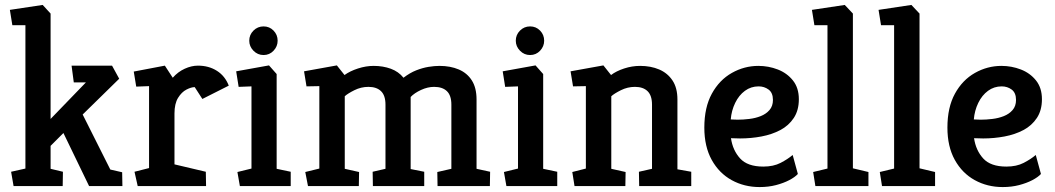

<svg xmlns="http://www.w3.org/2000/svg" viewBox="-20 -754 4276 778"><path d="M35 0 25 -58 83 -71V-652H30L20 -714L153 -734L185 -699V-272L328 -420H279L270 -488H434L463 -435L315 -290L427 -67L475 -56L476 0H341L237 -215L185 -163V-70L235 -58L234 0Z M538 0 525 -58 584 -73V-405L532 -403L522 -464L648 -488L680 -439Q701 -463 728.5 -475.5Q756 -488 782 -488Q826 -488 859 -467Q892 -446 907 -407L800 -353L769 -401Q755 -401 735.5 -391Q716 -381 701.5 -357.5Q687 -334 687 -294V-88L814 -58L815 0Z M952 0 942 -57 999 -71V-404L947 -402L937 -465L1070 -489L1101 -454V-70L1158 -58V0ZM1048 -531Q1024 -531 1007 -548.5Q990 -566 990 -589Q990 -613 1007 -630Q1024 -647 1048 -647Q1072 -647 1088.5 -630Q1105 -613 1105 -589Q1105 -566 1088.5 -548.5Q1072 -531 1048 -531Z M1228 0 1217 -57 1274 -71V-405L1222 -404L1212 -465L1345 -489L1376 -450Q1398 -466 1430.5 -476.5Q1463 -487 1494 -487Q1532 -487 1563.5 -475.5Q1595 -464 1615 -439Q1641 -459 1666.5 -469Q1692 -479 1716 -483Q1740 -487 1761 -487Q1805 -487 1839 -472.5Q1873 -458 1892 -428Q1911 -398 1911 -351V-70L1966 -58L1965 0H1753L1752 -57L1809 -70V-330Q1809 -367 1791 -384.5Q1773 -402 1739 -402Q1713 -402 1686 -389.5Q1659 -377 1644 -361V-69L1699 -58V0H1491L1490 -58L1542 -70V-330Q1542 -367 1524 -384.5Q1506 -402 1473 -402Q1443 -402 1416 -388.5Q1389 -375 1377 -364V-70L1435 -57L1434 0Z M2032 0 2022 -57 2079 -71V-404L2027 -402L2017 -465L2150 -489L2181 -454V-70L2238 -58V0ZM2128 -531Q2104 -531 2087 -548.5Q2070 -566 2070 -589Q2070 -613 2087 -630Q2104 -647 2128 -647Q2152 -647 2168.5 -630Q2185 -613 2185 -589Q2185 -566 2168.5 -548.5Q2152 -531 2128 -531Z M2308 0 2299 -57 2354 -71V-405L2302 -404L2292 -465L2425 -489L2456 -450Q2477 -466 2509 -476.5Q2541 -487 2574 -487Q2617 -487 2651 -472.5Q2685 -458 2705 -428Q2725 -398 2725 -351V-68L2781 -58V0H2570L2569 -58L2622 -70V-330Q2622 -367 2604 -384.5Q2586 -402 2553 -402Q2523 -402 2496 -388.5Q2469 -375 2457 -364V-70L2515 -57L2514 0Z M3058 4Q2996 4 2945 -24Q2894 -52 2864 -106Q2834 -160 2834 -237Q2834 -319 2864.5 -374.5Q2895 -430 2945.5 -458.5Q2996 -487 3053 -487Q3094 -487 3131.5 -472.5Q3169 -458 3193 -428Q3217 -398 3217 -352Q3217 -307 3196.5 -276Q3176 -245 3142 -227Q3108 -209 3065.5 -201Q3023 -193 2979 -193L2942 -194Q2949 -145 2979 -112Q3009 -79 3073 -79Q3114 -79 3143 -94Q3172 -109 3192 -126L3213 -49Q3201 -36 3178 -24Q3155 -12 3124.5 -4Q3094 4 3058 4ZM2941 -270 2969 -269Q2991 -269 3016 -272Q3041 -275 3062.5 -283.5Q3084 -292 3098 -308Q3112 -324 3112 -349Q3112 -378 3094.5 -391Q3077 -404 3054 -404Q3023 -404 2998.5 -386Q2974 -368 2959 -337Q2944 -306 2941 -270Z M3284 0 3275 -57 3333 -71V-652H3280L3270 -714L3403 -734L3436 -699V-72L3499 -57V0Z M3554 0 3545 -57 3603 -71V-652H3550L3540 -714L3673 -734L3706 -699V-72L3769 -57V0Z M4043 4Q3981 4 3930 -24Q3879 -52 3849 -106Q3819 -160 3819 -237Q3819 -319 3849.5 -374.5Q3880 -430 3930.5 -458.5Q3981 -487 4038 -487Q4079 -487 4116.5 -472.5Q4154 -458 4178 -428Q4202 -398 4202 -352Q4202 -307 4181.5 -276Q4161 -245 4127 -227Q4093 -209 4050.5 -201Q4008 -193 3964 -193L3927 -194Q3934 -145 3964 -112Q3994 -79 4058 -79Q4099 -79 4128 -94Q4157 -109 4177 -126L4198 -49Q4186 -36 4163 -24Q4140 -12 4109.5 -4Q4079 4 4043 4ZM3926 -270 3954 -269Q3976 -269 4001 -272Q4026 -275 4047.5 -283.5Q4069 -292 4083 -308Q4097 -324 4097 -349Q4097 -378 4079.5 -391Q4062 -404 4039 -404Q4008 -404 3983.5 -386Q3959 -368 3944 -337Q3929 -306 3926 -270Z"/></svg>

Font: Kreon Medium
Style: Regular
Weight: 500
Version: Version 2.002